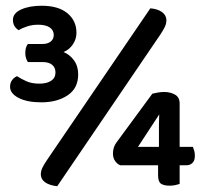

<svg xmlns="http://www.w3.org/2000/svg" viewBox="-20 -642 707 668"><path d="M128 -489Q146 -489 156.5 -497.5Q167 -506 167 -520Q167 -537 153 -546.5Q139 -556 113 -556Q93 -556 75.5 -550.5Q58 -545 45 -537Q25 -549 25 -573Q25 -596 53.5 -609Q82 -622 125 -622Q183 -622 214.5 -596Q246 -570 246 -528Q246 -506 233.5 -487.5Q221 -469 201 -461Q223 -452 237.5 -432Q252 -412 252 -383Q252 -335 215.5 -310.5Q179 -286 124 -286Q74 -286 44.5 -301.5Q15 -317 15 -340Q15 -353 21.5 -362.5Q28 -372 39 -377Q53 -368 71.5 -359.5Q90 -351 117 -351Q143 -351 158 -361Q173 -371 173 -390Q173 -407 161.5 -416.5Q150 -426 129 -426H77Q68 -440 68 -457Q68 -478 77 -489ZM530 -67H398Q387 -72 380 -82.5Q373 -93 373 -108Q373 -130 385 -146L510 -316Q518 -318 529 -320Q540 -322 552 -322Q572 -322 588.5 -313Q605 -304 605 -282V-131H651Q653 -126 655.5 -118.5Q658 -111 658 -100Q658 -83 649.5 -75Q641 -67 629 -67H605V-2Q599 0 590 2Q581 4 570 4Q550 4 540 -3Q530 -10 530 -32ZM533 -182Q533 -193 533 -210Q533 -227 534 -244L460 -131H533ZM503 -613Q528 -611 543 -600.5Q558 -590 559 -573Q559 -560 553.5 -548.5Q548 -537 538 -522L179 6Q153 3 138 -7Q123 -17 122 -34Q122 -47 127.5 -58.5Q133 -70 144 -86Z"/></svg>

Font: Baloo 2 Latin SemiBold
Style: Regular
Weight: 400
Designer: Sarang Kulkarni and Ek Type
Foundry: Ek Type
Version: Version 1.001